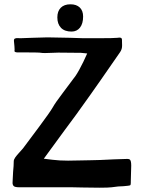

<svg xmlns="http://www.w3.org/2000/svg" viewBox="-20 -871 681 894"><path d="M363 2Q344 1 315 1H70Q48 1 43 -5.5Q38 -12 38.5 -20.5Q39 -29 39 -32L41 -71Q44 -100 44 -120Q44 -128 51 -138Q58 -148 71 -162L87 -180Q114 -216 163.5 -282.5Q213 -349 225 -370Q237 -392 274 -440.5Q311 -489 320 -502L332 -518Q347 -540 368 -583L386 -622Q380 -622 377 -623L357 -625L251 -626Q233 -626 223 -625L190 -624Q176 -624 172 -625Q163 -627 101 -627H59Q51 -628 49 -630Q47 -632 47.5 -635Q48 -638 48 -640Q48 -651 45 -679Q44 -689 49.5 -691.5Q55 -694 63 -693.5Q71 -693 75 -693Q90 -693 130 -695Q178 -697 201 -697L307 -695L369 -693H428Q514 -693 528 -695L535 -696Q544 -696 546 -692.5Q548 -689 548 -685Q548 -681 548 -680Q548 -679 548.5 -660.5Q549 -642 539 -628Q427 -466 401 -430Q329 -328 279 -262L184 -132Q212 -128 225 -127Q256 -123 297 -123L354 -124Q371 -125 406 -125Q434 -125 510 -129L572 -131Q584 -131 587 -125Q590 -119 590.5 -111Q591 -103 591 -100L589 -27V-21Q589 -11 587 -9Q585 -7 575 -6L555 -4Q533 -4 500 1Q486 3 442 3ZM247 -790Q247 -819 263 -835Q279 -851 308 -851Q336 -851 351.5 -836Q367 -821 367 -794Q367 -761 352.5 -742.5Q338 -724 313 -724Q281 -724 264 -741.5Q247 -759 247 -790Z"/></svg>

Font: Barriecito
Style: Regular
Weight: 400
Designer: Pablo Cosgaya & Sergio Jiménez
Foundry: Pablo Cosgaya & Sergio Jiménez
Version: Version 1.001